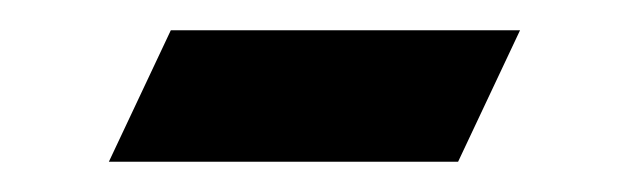

<svg xmlns="http://www.w3.org/2000/svg" viewBox="-20 -525 415 127"><path d="M52 -418 93 -505H324L283 -418Z"/></svg>

Font: Linux Libertine O
Style: Italic
Weight: 400
Italic angle: -12°
Designer: Philipp H. Poll
Foundry: Philipp H. Poll
Version: Version 5.1.6